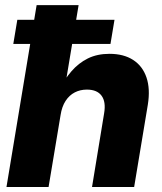

<svg xmlns="http://www.w3.org/2000/svg" viewBox="-20 -748 649 768"><path d="M222.2 -287.1 174.3 0H5.9L126.5 -727.5H294.4L237.3 -384.3H213.9Q236.8 -429.2 265.4 -462.4Q293.9 -495.6 331.3 -514.2Q368.7 -532.7 418 -532.7Q474.6 -532.7 512.5 -508.3Q550.3 -483.9 565.9 -438.2Q581.5 -392.6 571.3 -329.1L516.6 0H348.1L396.5 -294.9Q404.3 -340.8 386.2 -365.2Q368.2 -389.6 327.6 -389.6Q300.8 -389.6 279.1 -378.4Q257.3 -367.2 242.4 -344.5Q227.5 -321.8 222.2 -287.1ZM33.2 -572.3 49.3 -668.9H438L421.9 -572.3Z"/></svg>

Font: Inter 28pt ExtraBold
Style: Italic
Weight: 800
Italic angle: -9.3988°
Designer: Rasmus Andersson
Foundry: rsms
Version: Version 4.001;git-66647c0bb